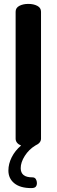

<svg xmlns="http://www.w3.org/2000/svg" viewBox="-20 -751 290 983"><path d="M169 186Q169 198 163 205Q157 212 140 212Q84 212 53.5 187.5Q23 163 23 122Q23 88 40 54Q57 20 88 -6Q75 -11 67.5 -20Q60 -29 60 -41V-691Q60 -711 79 -721Q98 -731 125 -731Q152 -731 171 -721Q190 -711 190 -691V-41Q190 -19 161 -6Q128 14 107 47Q86 80 86 110Q86 133 100.5 145Q115 157 146 157Q158 157 163.5 166Q169 175 169 186Z"/></svg>

Font: Dosis
Style: Regular
Weight: 400
Designer: Edgar Tolentino, Pablo Impallari, Igino Marini
Foundry: Edgar Tolentino, Pablo Impallari, Igino Marini
Version: Version 1.007;Glyphs 3.1.1 (3134)